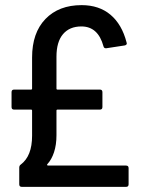

<svg xmlns="http://www.w3.org/2000/svg" viewBox="-20 -728 549 748"><path d="M167 -83H471Q481 -83 481 -73V-10Q481 0 471 0H65Q55 0 55 -10V-75Q55 -83 61 -87Q105 -120 105 -199V-297Q105 -301 101 -301H35Q25 -301 25 -311V-369Q25 -379 35 -379H101Q105 -379 105 -383V-504Q105 -600 157 -654Q209 -708 298 -708Q366 -708 410.5 -670.5Q455 -633 473 -563L474 -559Q474 -553 466 -551L394 -540H392Q385 -540 383 -548Q362 -625 297 -625Q251 -625 225.5 -595Q200 -565 200 -507V-383Q200 -379 204 -379H369Q379 -379 379 -369V-311Q379 -301 369 -301H204Q200 -301 200 -297V-201Q200 -164 190.5 -135Q181 -106 164 -88Q163 -86 164 -84.5Q165 -83 167 -83Z"/></svg>

Font: Barlow Semi Condensed Medium
Style: Regular
Weight: 500
Width: 4
Designer: Jeremy Tribby
Foundry: Tribby Type
Version: Version 1.422; ttfautohint (v1.8)